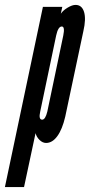

<svg xmlns="http://www.w3.org/2000/svg" viewBox="-64 -575 367 783"><path d="M-44 188H34L81 -32Q85 -16 97.5 -4Q110 8 124 8Q149.5 8 169.8 -19.8Q190 -47.5 202 -99L276 -448Q287.5 -497.5 278.8 -526.2Q270 -555 244 -555Q230.5 -555 211.8 -543.8Q193 -532.5 184 -519L190 -547H111ZM108 -87Q92.5 -87 100 -120L165 -430Q173 -467 188 -467Q201.5 -467 194 -430L129 -120Q121 -87 108 -87Z"/></svg>

Font: League Gothic Condensed Italic
Style: Regular
Weight: 400
Width: 3
Designer: The League of Moveable Type
Version: Version 1.600; ttfautohint (v1.8.3)